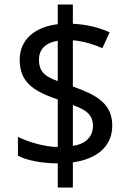

<svg xmlns="http://www.w3.org/2000/svg" viewBox="-20 -779 591 857"><path d="M481 -217.8Q481 -183.6 468.8 -155.8Q456.5 -127.9 433.8 -107.4Q411.1 -86.9 378.7 -73.5Q346.2 -60.1 305.2 -54.2V58.1H237.8V-49.8Q213.4 -49.8 188.5 -52Q163.6 -54.2 140.1 -58.6Q116.7 -63 96.2 -69.3Q75.7 -75.7 60.1 -84V-168Q76.2 -160.2 97.4 -152.1Q118.7 -144 142.1 -137.7Q165.5 -131.3 190.2 -127.2Q214.8 -123 237.8 -123V-335Q194.3 -349.6 162.4 -365.7Q130.4 -381.8 109.4 -402.6Q88.4 -423.3 78.1 -450.2Q67.9 -477.1 67.9 -513.2Q67.9 -545.9 79.8 -573Q91.8 -600.1 114 -620.4Q136.2 -640.6 167.7 -653.6Q199.2 -666.5 237.8 -670.9V-758.8H305.2V-672.9Q354 -670.4 395.3 -660.2Q436.5 -649.9 469.2 -634.8L437 -564Q409.7 -576.2 375.5 -586.2Q341.3 -596.2 305.2 -599.1V-393.1Q348.1 -377.9 381.1 -361.8Q414.1 -345.7 436.3 -325.4Q458.5 -305.2 469.7 -279.1Q481 -252.9 481 -217.8ZM395 -217.8Q395 -233.9 390.1 -247.3Q385.3 -260.7 374.8 -271.7Q364.3 -282.7 347.2 -292Q330.1 -301.3 305.2 -310.1V-127.9Q350.6 -134.8 372.8 -158.7Q395 -182.6 395 -217.8ZM153.8 -512.2Q153.8 -494.6 158 -480.7Q162.1 -466.8 171.9 -455.3Q181.6 -443.8 197.8 -434.6Q213.9 -425.3 237.8 -417V-597.2Q194.3 -589.4 174.1 -567.6Q153.8 -545.9 153.8 -512.2Z"/></svg>

Font: Noto Sans Cham
Style: Regular
Weight: 400
Designer: Danh Hong
Foundry: Danh Hong
Version: Version 1.02